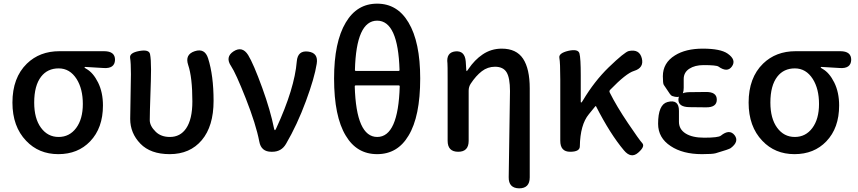

<svg xmlns="http://www.w3.org/2000/svg" viewBox="-20 -830 4690 1050"><path d="M123 -60Q48 -138 48 -269Q48 -405 127 -482Q197 -550 305 -550H549Q610 -550 609 -502Q607 -454 547 -458L447 -464Q442 -464 442 -461.5Q442 -459 453 -453Q490 -432 516.5 -378.5Q543 -325 543 -253Q543 -130 473 -57Q406 13 299 13Q192 13 123 -60ZM399 -398Q362 -456 301 -456Q240 -456 205 -411Q167 -362 167 -269Q167 -182 204 -131.5Q241 -81 300.5 -81Q360 -81 396.5 -130Q433 -179 433 -261.5Q433 -344 399 -398Z M908 13Q803 13 747.5 -44.5Q692 -102 692 -180Q692 -210 693 -240L695 -364Q696 -394 696 -424Q696 -486 691.5 -513.5Q687 -541 741 -551Q795 -561 800.5 -534Q806 -507 806 -450Q806 -419 805 -388L800 -231Q799 -202 799 -173Q799 -141 832 -109Q861 -81 909 -81Q966 -81 998 -128Q1032 -178 1032 -275Q1032 -407 1009 -475Q990 -532 1045 -550Q1100 -568 1118 -511Q1148 -417 1148 -278.5Q1148 -140 1083.5 -63.5Q1019 13 908 13Z M1464 0Q1408 0 1398 -56Q1380 -150 1324 -292Q1269 -431 1244 -468Q1210 -518 1257 -549Q1305 -580 1337 -529Q1366 -482 1414 -350Q1459 -226 1479 -126Q1481 -118 1483.5 -118Q1486 -118 1491 -129Q1591 -346 1603 -494Q1608 -555 1665 -548Q1722 -541 1712 -481Q1700 -404 1653 -277Q1605 -147 1544 -43Q1519 0 1469 0Z M1871 -88Q1807 -193 1807 -401Q1807 -600 1871 -707Q1932 -810 2042.5 -810Q2153 -810 2214 -707Q2278 -600 2278 -401Q2278 -193 2214 -88Q2154 13 2042.5 13Q1931 13 1871 -88ZM2166 -358Q2166 -363 2161 -363H1925Q1920 -363 1920 -358Q1928 -81 2043 -81Q2158 -81 2166 -358ZM1921 -447Q1921 -442 1926 -442H2160Q2165 -442 2165 -447Q2157 -717 2042.5 -717Q1928 -717 1921 -447Z M2819 200Q2761 199 2762 139L2769 -332Q2769 -404 2750.5 -434.5Q2732 -465 2687 -465Q2647 -465 2615 -440.5Q2583 -416 2554 -372Q2543 -355 2543 -334V-60Q2543 0 2486 0Q2428 0 2428 -60V-394Q2428 -478 2427 -483Q2419 -543 2470 -549Q2522 -554 2527 -494L2530 -447Q2531 -441 2532.5 -441Q2534 -441 2542 -453Q2576 -503 2619 -532Q2666 -564 2724 -564Q2804 -564 2840.5 -509Q2877 -454 2877 -346V140Q2877 200 2819 200Z M3470 5Q3431 39 3392 -8Q3317 -97 3240 -248Q3238 -252 3235 -248L3200 -205Q3153 -148 3151 -30Q3151 0 3098 0Q3044 0 3044 -60V-394Q3044 -488 3039 -513.5Q3034 -539 3088 -552Q3142 -564 3149 -537.5Q3156 -511 3156 -419V-274Q3156 -269 3158.5 -269Q3161 -269 3168 -281Q3230 -385 3308 -461Q3396 -546 3419 -551Q3477 -563 3490 -511Q3503 -459 3447 -442Q3404 -429 3317 -339Q3310 -332 3315 -323Q3352 -249 3414 -157Q3476 -65 3492.5 -47Q3509 -29 3470 5Z M3750 -244Q3690 -245 3690 -285Q3690 -325 3750 -326L3840 -327Q3900 -328 3900 -285Q3900 -242 3840 -243ZM3719 -350Q3719 -283 3656 -305Q3650 -307 3643 -317Q3627 -342 3610 -366Q3605 -374 3605 -413Q3605 -486 3671 -527Q3730 -564 3823 -564Q3920 -564 3959 -537Q4008 -503 3983 -467Q3958 -431 3909 -466Q3897 -474 3828 -474Q3780 -474 3749.5 -454Q3719 -434 3719 -398ZM3630 -272Q3693 -289 3693 -224V-164Q3693 -123 3729.5 -100Q3766 -77 3831 -77Q3908 -77 3922 -88Q3969 -126 3997 -91Q4024 -56 3976 -20Q3972 -17 3952 -10Q3923 -1 3894 8Q3877 13 3819 13Q3714 13 3648 -31Q3579 -76 3579 -153Q3579 -258 3630 -272Z M4149 -60Q4074 -138 4074 -269Q4074 -405 4153 -482Q4223 -550 4331 -550H4575Q4636 -550 4635 -502Q4633 -454 4573 -458L4473 -464Q4468 -464 4468 -461.5Q4468 -459 4479 -453Q4516 -432 4542.5 -378.5Q4569 -325 4569 -253Q4569 -130 4499 -57Q4432 13 4325 13Q4218 13 4149 -60ZM4425 -398Q4388 -456 4327 -456Q4266 -456 4231 -411Q4193 -362 4193 -269Q4193 -182 4230 -131.5Q4267 -81 4326.5 -81Q4386 -81 4422.5 -130Q4459 -179 4459 -261.5Q4459 -344 4425 -398Z"/></svg>

Font: Resource Han Rounded KR Medium
Style: Regular
Weight: 500
Designer: Cyano Hao (round all glyphs); Ryoko NISHIZUKA 西塚涼子 (kana, bopomofo & ideographs); Paul D. Hunt (Latin, Greek & Cyrillic)
Foundry: Cyano Hao
Version: 0.990